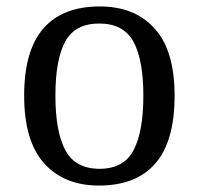

<svg xmlns="http://www.w3.org/2000/svg" viewBox="-20 -566 617 596"><path d="M287 10Q179 10 117 -59Q55 -128 55 -269Q55 -409 114.5 -477.5Q174 -546 290 -546Q398 -546 460 -477.5Q522 -409 522 -269Q522 -128 462.5 -59Q403 10 287 10ZM289 -42Q364 -42 394.5 -99.5Q425 -157 425 -269Q425 -381 394 -437Q363 -493 288 -493Q213 -493 182.5 -437Q152 -381 152 -269Q152 -157 183 -99.5Q214 -42 289 -42Z"/></svg>

Font: Noto Serif Yezidi
Style: Regular
Weight: 400
Designer: Dalton Maag Ltd
Foundry: Dalton Maag Ltd
Version: Version 1.001; ttfautohint (v1.8.4.7-5d5b)